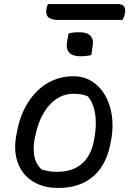

<svg xmlns="http://www.w3.org/2000/svg" viewBox="-20 -921 641 952"><path d="M344 -543Q395 -543 434.5 -518.5Q474 -494 499.5 -451.5Q525 -409 534 -352.5Q543 -296 532 -231L529 -217Q516 -142 482 -91.5Q448 -41 394.5 -15Q341 11 267 11Q211 11 168 -8Q125 -27 97.5 -61Q70 -95 60 -142.5Q50 -190 60 -247L63 -261Q78 -348 118 -411.5Q158 -475 216 -509Q274 -543 344 -543ZM344 -456Q298 -456 260 -430.5Q222 -405 195 -358.5Q168 -312 155 -247L152 -235Q143 -189 150 -148.5Q157 -108 186 -81Q205 -75 223.5 -72Q242 -69 263 -69Q316 -69 353.5 -87.5Q391 -106 414 -141Q437 -176 446 -225L448 -236Q460 -303 452 -355.5Q444 -408 416 -443Q401 -450 383.5 -453Q366 -456 344 -456ZM320 -755Q326 -757 332.5 -758Q339 -759 346.5 -760Q354 -761 361.5 -761Q369 -761 376 -761Q413 -761 429.5 -742.5Q446 -724 439 -691L433 -648Q427 -647 420.5 -645.5Q414 -644 406.5 -643.5Q399 -643 392.5 -642.5Q386 -642 378 -642Q340 -642 323 -660.5Q306 -679 313 -717ZM218 -901H563Q587 -901 595.5 -888.5Q604 -876 599 -854Q598 -847 596 -841.5Q594 -836 592 -831Q590 -826 587 -822H272Q245 -822 230.5 -828.5Q216 -835 211.5 -848Q207 -861 211 -880Q212 -884 213 -888Q214 -892 215.5 -895.5Q217 -899 218 -901Z"/></svg>

Font: Rec Mono Duotone
Style: Italic
Weight: 400
Italic angle: -10°
Monospace: yes
Version: Version 1.085; ttfautohint (v1.8.4.7-5d5b)